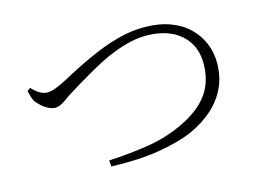

<svg xmlns="http://www.w3.org/2000/svg" viewBox="-79 -758 1159 844"><g transform="rotate(-15 500.0 -336.5)"><path d="M78 -486Q95 -467 112.5 -457Q130 -447 145 -447Q155 -447 165.5 -449Q176 -451 193.5 -458.5Q211 -466 239 -480Q273 -499 317 -521Q361 -543 412.5 -564.5Q464 -586 519 -600Q574 -614 629 -614Q697 -614 748 -595Q799 -576 832.5 -543Q866 -510 883 -468.5Q900 -427 900 -381Q900 -317 876 -267Q852 -217 810 -179.5Q768 -142 712 -116Q681 -102 640 -90.5Q599 -79 550.5 -71Q502 -63 447.5 -60.5Q393 -58 333 -60L331 -88Q430 -93 513 -106.5Q596 -120 671 -155Q759 -196 800.5 -253.5Q842 -311 842 -392Q842 -450 815.5 -491Q789 -532 741.5 -554Q694 -576 628 -576Q593 -576 556 -567.5Q519 -559 482.5 -545Q446 -531 412.5 -513.5Q379 -496 350 -479Q321 -462 297 -448Q238 -413 211 -393Q184 -373 163 -373Q149 -373 132.5 -381Q116 -389 102.5 -401.5Q89 -414 81 -424Q74 -436 70 -449Q66 -462 63 -476Z"/></g></svg>

Font: Early Summer Mincho Light
Style: Regular
Weight: 300
Designer: GuiWonder
Version: Version 1.002